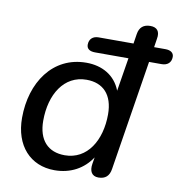

<svg xmlns="http://www.w3.org/2000/svg" viewBox="-81 -788 828 872"><g transform="rotate(10 333.5 -351.5)"><path d="M227 9C301 9 360 -24 397 -80L392 -50C386 -15 399 7 429 7C461 7 479 -9 484 -42L565 -550H623C650 -550 667 -565 667 -591C667 -610 652 -620 628 -620H576L582 -659C589 -695 573 -712 543 -712C512 -712 493 -697 488 -665L481 -620H320C294 -620 277 -605 277 -579C277 -560 291 -550 316 -550H470L445 -396C419 -464 358 -497 286 -497C131 -497 41 -363 41 -200C41 -72 115 9 227 9ZM261 -66C184 -66 138 -114 138 -204C138 -325 196 -421 300 -421C377 -421 423 -373 423 -283C423 -163 365 -66 261 -66Z"/></g></svg>

Font: SN Pro Medium
Style: Italic
Weight: 400
Italic angle: -9°
Designer: Tobias Whetton
Foundry: Supernotes
Version: Version 1.001;Glyphs 3.2 (3249)